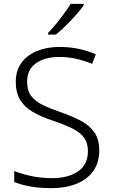

<svg xmlns="http://www.w3.org/2000/svg" viewBox="-20 -968 586 998"><path d="M496 -186Q496 -122 464 -78Q432 -34 376 -12Q320 10 249 10Q184 10 136 1Q88 -8 54 -22V-79Q91 -64 142 -53Q193 -42 252 -42Q334 -42 385.5 -77Q437 -112 437 -182Q437 -224 417.5 -251.5Q398 -279 357.5 -299.5Q317 -320 254 -341Q194 -361 151 -386Q108 -411 85 -448.5Q62 -486 62 -543Q62 -601 91.5 -641.5Q121 -682 172.5 -703Q224 -724 290 -724Q342 -724 389 -714Q436 -704 478 -686L459 -636Q373 -672 288 -672Q214 -672 167.5 -639.5Q121 -607 121 -544Q121 -498 141 -470.5Q161 -443 199 -424Q237 -405 292 -386Q355 -364 400.5 -340Q446 -316 471 -279.5Q496 -243 496 -186ZM415 -940Q400 -919 375.5 -891Q351 -863 323 -835.5Q295 -808 270 -788H230V-797Q249 -816 271 -843Q293 -870 313.5 -898Q334 -926 347 -948H415Z"/></svg>

Font: Noto Sans Tamil Light
Style: Regular
Weight: 300
Designer: Jelle Bosma - Monotype Design Team
Foundry: Monotype Imaging Inc.
Version: Version 2.004; ttfautohint (v1.8.4.7-5d5b)